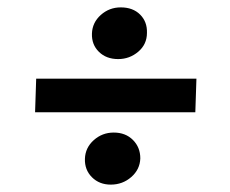

<svg xmlns="http://www.w3.org/2000/svg" viewBox="-20 -565 622 520"><path d="M300 -405Q268 -405 248 -424.5Q228 -444 229 -474Q230 -504 253 -524.5Q276 -545 307 -545Q340 -545 359.5 -525.5Q379 -506 378 -476Q378 -445 354.5 -425Q331 -405 300 -405ZM75 -261 78 -352H512L509 -261ZM280 -65Q249 -65 229 -85Q209 -105 210 -135Q211 -165 234 -185.5Q257 -206 288 -206Q320 -206 340 -186Q360 -166 360 -136Q359 -106 335.5 -85.5Q312 -65 280 -65Z"/></svg>

Font: Literata 12pt SemiBold
Style: Italic
Weight: 600
Italic angle: -2°
Designer: Latin by Veronika Burian and Jose Scaglione. Greek by Irene Vlachou. Cyrillic by Vera Evstafieva
Foundry: TypeTogether
Version: Version 3.002